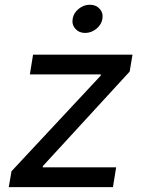

<svg xmlns="http://www.w3.org/2000/svg" viewBox="-20 -771 592 791"><path d="M16.1 0 27.3 -65.4 394.5 -459 395.5 -464.4H103L116.2 -545.9H525.9L514.2 -476.1L156.7 -86.9L155.8 -81.5H458.5L445.3 0ZM330.6 -635.3Q305.7 -635.3 290.5 -652.3Q275.4 -669.4 279.3 -693.4Q283.2 -717.8 304.2 -734.6Q325.2 -751.5 350.1 -751.5Q375.5 -751.5 390.6 -734.6Q405.8 -717.8 401.9 -693.4Q397.9 -669.4 377 -652.3Q356 -635.3 330.6 -635.3Z"/></svg>

Font: Inter Variable
Style: Italic
Weight: 400
Italic angle: -9.39999°
Designer: Rasmus Andersson
Foundry: rsms
Version: Version 4.001;git-9221beed3